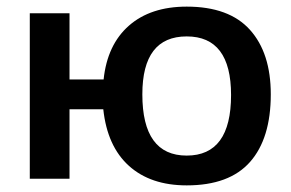

<svg xmlns="http://www.w3.org/2000/svg" viewBox="-20 -540 878 580"><path d="M70 -500H190V-300H293Q304 -405 369.5 -462.5Q435 -520 544 -520Q672 -520 735 -450Q798 -380 798 -255Q798 -122 735.5 -51Q673 20 544 20Q435 20 369.5 -39Q304 -98 292 -210H190V0H70ZM544 -70Q678 -70 678 -253Q678 -430 544 -430Q410 -430 410 -255Q410 -70 544 -70Z"/></svg>

Font: Moderustic Med
Style: Regular
Weight: 500
Designer: Tural Alisoy
Foundry: TAFT Foundry
Version: Version 2.110